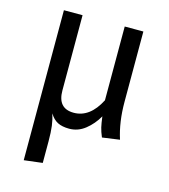

<svg xmlns="http://www.w3.org/2000/svg" viewBox="-110 -615 806 915"><g transform="rotate(15 292.5 -157.0)"><path d="M510 0 424 12Q413 -14 408.5 -33.5Q404 -53 400 -85V-86Q376 -44 340.5 -16Q305 12 262 12Q227 12 204.5 0.5Q182 -11 166 -38Q175 -10 179 20Q183 50 183 96V202L92 213V-527H184V-156Q184 -67 263 -67Q343 -67 392 -163V-527H484V-180Q484 -80 510 0Z"/></g></svg>

Font: FiraGOUPP
Style: Medium
Weight: 400
Designer: bBox Type
Foundry: bBox Type GmbH
Version: Version 1.001